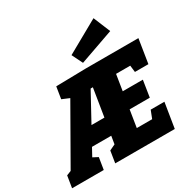

<svg xmlns="http://www.w3.org/2000/svg" viewBox="-250 -1204 1396 1407"><g transform="rotate(-30 448.5 -500.5)"><path d="M-37 0 -21 -100 61 -133 4 -92 293 -598 308 -568 220 -605 236 -705 489 -710H934L902 -508H788L778 -593L806 -565H631L666 -595L635 -400L614 -430H810L788 -290H587L623 -325L588 -106L568 -145H743L711 -111L750 -211H866L832 0H328L344 -100L420 -136L390 -104L409 -221L436 -190H215L258 -221L187 -91L184 -133L247 -100L231 0ZM304 -305 286 -330H456L423 -305L468 -584L494 -565H417L456 -583ZM492 -756 447 -847 722 -1001 781 -858Z"/></g></svg>

Font: Bitter Thin Black
Style: Italic
Weight: 900
Italic angle: -9°
Version: Version 3.020